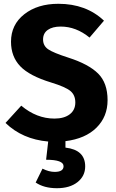

<svg xmlns="http://www.w3.org/2000/svg" viewBox="-20 -730 612 1012"><path d="M547 -202Q547 -115 488.5 -57Q430 1 325 14V48Q429 60 429 147Q429 198 388.5 230Q348 262 280 262Q212 262 168 232L204 159Q238 176 268 176Q315 176 315 146Q315 112 223 112L234 16Q98 4 9 -82L92 -173Q173 -105 267 -105Q318 -105 347.5 -127.5Q377 -150 377 -190Q377 -229 351 -250.5Q325 -272 250 -295Q135 -330 86.5 -381Q38 -432 38 -510Q38 -600 108 -655Q178 -710 288 -710Q434 -710 528 -621L452 -532Q381 -590 300 -590Q257 -590 232 -572.5Q207 -555 207 -522Q207 -489 233.5 -470.5Q260 -452 341 -426Q447 -392 497 -342.5Q547 -293 547 -202Z"/></svg>

Font: FiraGO
Style: Bold
Weight: 700
Designer: bBox Type
Foundry: bBox Type GmbH
Version: Version 1.001;PS 001.001;hotconv 1.0.88;makeotf.lib2.5.64775